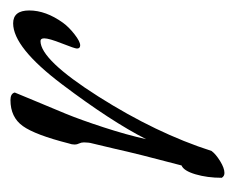

<svg xmlns="http://www.w3.org/2000/svg" viewBox="-60 -372 439 358"><g transform="rotate(-90 159.0 -193.5)"><path d="M295 -295Q287 -284 273.5 -273.5Q260 -263 253 -263Q247 -263 247 -269Q247 -273 256.5 -297Q266 -321 266 -330Q266 -337 261 -337Q226 -337 157.5 -229Q89 -121 56 -18Q50 -10 37 -2Q24 6 15 6Q9 6 6 1Q6 -26 12.5 -48Q19 -70 29 -74Q51 -157 60 -198L70 -240Q72 -247 72 -256Q72 -261 70 -265Q68 -269 68 -273Q68 -279 70 -284Q86 -347 102.5 -370Q119 -393 151 -393Q163 -393 165 -385Q164 -382 150.5 -350Q137 -318 125.5 -290Q114 -262 100 -219Q86 -176 78 -140Q111 -205 180 -296.5Q249 -388 294 -388Q318 -388 318 -358Q318 -327 295 -295Z"/></g></svg>

Font: Bilbo Swash Caps
Style: Regular
Weight: 400
Designer: Robert E. Leuschke
Foundry: Robert E. Leuschke
Version: Version 1.002